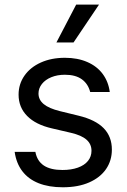

<svg xmlns="http://www.w3.org/2000/svg" viewBox="-20 -782 536 813"><path d="M254.8 -465.5Q222.7 -465.5 197.3 -455.1Q172 -444.8 157.5 -426.5Q143 -408.1 143 -386Q143 -359.5 165.1 -341.2Q187.2 -322.9 233.4 -311.5L312.8 -292.1Q384 -274.9 418.9 -239.3Q453.7 -203.7 453.7 -148.5Q453.7 -102.2 429.2 -66.3Q404.7 -30.4 357.9 -9.7Q311.1 11 245.9 11Q186.8 11 143.5 -6.2Q100.1 -23.5 74.6 -57Q49 -90.5 42.1 -138.8H129.8Q137.1 -100.1 165.6 -81.1Q194.1 -62.2 244.5 -62.2Q281.8 -62.2 309.7 -72.2Q337.7 -82.2 352.6 -100.7Q367.4 -119.1 367.4 -143.6Q367.4 -172 346.2 -190.6Q324.9 -209.3 280.4 -219.6L200.3 -238.3Q131.2 -254.1 95 -290.9Q58.7 -327.7 58.7 -381.2Q58.7 -426.1 83.6 -461.7Q108.4 -497.2 153 -517.3Q197.5 -537.3 254.8 -537.3Q308.7 -537.3 349.8 -519.3Q390.9 -501.4 415.1 -468.6Q439.2 -435.8 444.8 -392.3H361.9Q353.2 -426.8 326.7 -446.1Q300.1 -465.5 254.8 -465.5ZM302.5 -762.4H399.2L291.4 -602.2H218.9Z"/></svg>

Font: Pretendard Variable
Style: Regular
Weight: 400
Designer: Base glyphs from Inter by Rasmus Andersson; Hangul glyphs from Noto Sans CJK(Source Han Sans) by Jang Soo-young and Kang
Foundry: Kil Hyung-jin
Version: Version 1.100;FEAKit 1.0